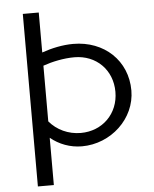

<svg xmlns="http://www.w3.org/2000/svg" viewBox="-61 -781 828 1031"><g transform="rotate(-5 353.0 -265.0)"><path d="M101 200H187V-54.8C233.3 -16.8 292.1 6 356 6C512.2 6 646 -117.6 646 -270C646 -430.1 524.2 -546 356 -546C299.4 -546 239.2 -533.1 187 -514.6V-730H101ZM187 -443.4C236.2 -460.8 299 -474 356 -474C474.3 -474 560 -388.3 560 -270C560 -151.9 472.5 -66 356 -66C288.8 -66 227.1 -95.2 187 -143.2Z"/></g></svg>

Font: Resamitz
Style: Bold
Weight: 700
Designer: gluk
Foundry: gluk
Version: Version 0.047